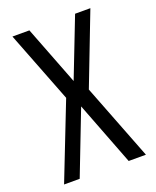

<svg xmlns="http://www.w3.org/2000/svg" viewBox="-132 -779 699 858"><g transform="rotate(-20 217.5 -350.0)"><path d="M330.1 0 213.9 -301.8 97.2 0H22.9L164.1 -360.8L32.2 -700.2H112.8L221.2 -419.9L330.1 -700.2H402.8L272 -360.8L412.1 0Z"/></g></svg>

Font: Bebas Neue Regular
Style: Regular
Weight: 400
Designer: Ryoichi Tsunekawa
Foundry: Ryoichi Tsunekawa
Version: Version 001.003